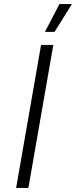

<svg xmlns="http://www.w3.org/2000/svg" viewBox="-20 -920 372 940"><path d="M59 0H119L241 -700H181ZM332 -900H271L200 -764H247Z"/></svg>

Font: Fixel Display Light
Style: Italic
Weight: 300
Italic angle: -10°
Designer: AlfaBravo + MacPaw
Foundry: Kyrylo Tkachov, Marchela Mozhyna, Serhii Makarenko, Maria Weinstein, Zakhar Kryvoshyya
Version: Version 1.210;Glyphs 3.2 (3217)